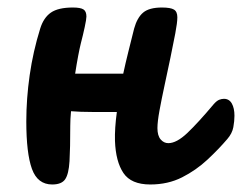

<svg xmlns="http://www.w3.org/2000/svg" viewBox="-20 -486 644 511"><path d="M119 5Q80 5 65 -36.5Q50 -78 50 -163Q50 -223 59 -286Q68 -349 87 -410Q96 -439 115.5 -452.5Q135 -466 174 -466Q194 -466 202 -461Q210 -456 210 -442Q210 -435 205.5 -414Q201 -393 195 -370Q192 -358 188 -337Q184 -316 180 -290H308Q314 -318 321.5 -348Q329 -378 337 -410Q345 -439 361 -452.5Q377 -466 411 -466Q434 -466 443 -460.5Q452 -455 452 -440Q452 -426 446.5 -397Q441 -368 433.5 -332Q426 -296 418 -259Q410 -222 404.5 -192Q399 -162 399 -145Q399 -125 407.5 -115Q416 -105 428 -105Q450 -105 478.5 -132Q507 -159 549 -209Q557 -218 563.5 -220.5Q570 -223 576 -223Q590 -223 597 -210.5Q604 -198 604 -178Q604 -164 601 -147.5Q598 -131 585 -116Q562 -89 532 -61Q502 -33 464.5 -14Q427 5 380 5Q329 5 308.5 -25.5Q288 -56 286 -111Q285 -144 291 -188Q255 -188 224.5 -188Q194 -188 169 -190Q167 -169 167 -151Q167 -91 165 -57Q163 -23 153.5 -9Q144 5 119 5Z"/></svg>

Font: Pacifico
Style: Regular
Weight: 400
Designer: Vernon Adams
Foundry: Vernon Adams
Version: Version 3.010; ttfautohint (v1.8.4.7-5d5b)